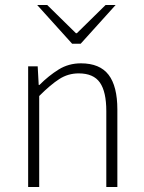

<svg xmlns="http://www.w3.org/2000/svg" viewBox="-20 -744 572 764"><path d="M92 0V-480H130L134 -406H137Q174 -443 213.5 -467.5Q253 -492 302 -492Q377 -492 412 -446.5Q447 -401 447 -308V0H403V-302Q403 -379 377.5 -415.5Q352 -452 293 -452Q251 -452 216 -429.5Q181 -407 136 -362V0ZM267 -570 128 -724H168L282 -612H286L400 -724H440L301 -570Z"/></svg>

Font: Mada Light
Style: Regular
Weight: 300
Designer: Khaled Hosny
Version: Version 1.5